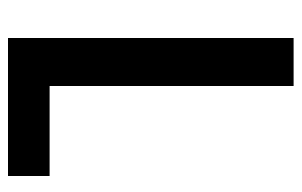

<svg xmlns="http://www.w3.org/2000/svg" viewBox="-157 -597 754 480"><g transform="rotate(90 220.0 -357.0)"><path d="M75 0V-714H195V-104H420V0Z"/></g></svg>

Font: Noto Sans Myanmar Condensed SemiBold
Style: Regular
Weight: 600
Width: 3
Designer: Monotype Design Team
Foundry: Monotype Imaging Inc.
Version: Version 2.107; ttfautohint (v1.8.4.7-5d5b)